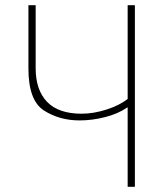

<svg xmlns="http://www.w3.org/2000/svg" viewBox="-20 -703 633 743"><path d="M118 -439Q118 -355 162 -309Q206 -263 296 -263Q342 -263 392 -279Q442 -295 474 -320V-683H502V20H474V-287H472Q438 -263 387.5 -250Q337 -237 288 -237Q210 -237 150 -275.5Q90 -314 90 -438V-683H118Z"/></svg>

Font: LINE Seed Sans KR Thin
Style: Regular
Weight: 250
Designer: LINE BX Design & Sandoll Inc & Dalton Maag Ltd
Foundry: Sandoll Inc.
Version: Version 1.000